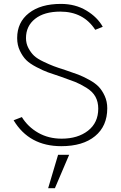

<svg xmlns="http://www.w3.org/2000/svg" viewBox="-20 -743 628 999"><path d="M230.5 236.3 282.2 62.5H339.8L265.6 236.3ZM50.8 -117.2 93.8 -133.8Q125 -83 178.7 -52.2Q232.4 -21.5 300.8 -21.5Q384.8 -21.5 438 -63Q491.2 -104.5 491.2 -177.7Q491.2 -212.9 476.6 -239.7Q461.9 -266.6 429.2 -286.6Q396.5 -306.6 370.6 -316.9Q344.7 -327.1 296.9 -343.8Q252.9 -358.4 229.5 -366.7Q206.1 -375 170.4 -393.6Q134.8 -412.1 116.2 -430.7Q97.7 -449.2 83.5 -479Q69.3 -508.8 69.3 -544.9Q69.3 -627 130.4 -674.8Q191.4 -722.7 296.9 -722.7Q372.1 -722.7 429.7 -688Q487.3 -653.3 514.6 -603.5L475.6 -587.9Q414.1 -682.6 293.9 -682.6Q210 -682.6 162.6 -645Q115.2 -607.4 115.2 -544.9Q115.2 -516.6 127.9 -492.7Q140.6 -468.8 157.2 -453.1Q173.8 -437.5 205.6 -422.4Q237.3 -407.2 259.3 -398.9Q281.2 -390.6 321.3 -377.9Q362.3 -364.3 386.7 -355Q411.1 -345.7 443.4 -328.1Q475.6 -310.5 493.7 -291.5Q511.7 -272.5 524.9 -243.7Q538.1 -214.8 538.1 -179.7Q538.1 -86.9 474.6 -34.7Q411.1 17.6 298.8 17.6Q131.8 17.6 50.8 -117.2Z"/></svg>

Font: Gothic A1 ExtraLight
Style: Regular
Weight: 275
Designer: HanYang I&C Co.,Ltd.
Foundry: HanYang I&C Co.,Ltd.
Version: Version 2.50